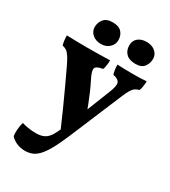

<svg xmlns="http://www.w3.org/2000/svg" viewBox="-217 -769 999 1126"><g transform="rotate(30 282.0 -206.5)"><path d="M394 -298Q416 -351.8 407.2 -371.1Q398.4 -390.4 364 -396.6Q359.4 -408.8 357 -426.2Q354.6 -443.6 354.6 -460.6Q377.6 -459.2 403.7 -458.6Q429.8 -458 454.8 -458Q481 -458 505.1 -458.6Q529.2 -459.2 551.8 -461.2Q551.8 -446.4 549.6 -428.8Q547.4 -411.2 541.6 -396.6Q524.8 -392.2 513.5 -384.2Q502.2 -376.2 492.1 -359.4Q482 -342.6 469.6 -313L322.6 37Q294 105 270.6 147Q247.2 189 225.9 211Q204.6 233 182.7 241Q160.8 249 136 249Q104.2 249 77.7 236.7Q51.2 224.4 37.6 207.4Q34.2 190 36.4 161.8Q38.6 133.6 45.8 113.4Q62.8 118.8 87.8 123Q112.8 127.2 141 127.2Q173.6 127.2 195.6 116.4Q217.6 105.6 234.8 77.8Q243.6 64 268.6 10Q293.6 -44 325 -124ZM260.2 43.8Q235.6 -14 207 -77.3Q178.4 -140.6 150.6 -200.7Q122.8 -260.8 99.8 -309Q82.8 -344 70.6 -361.8Q58.4 -379.6 46.4 -386.6Q34.4 -393.6 20.4 -396.6Q16.2 -409.2 14.1 -427.1Q12 -445 12 -460.6Q40.4 -459.6 76.9 -458.8Q113.4 -458 149 -458Q185.8 -458 229.8 -458.8Q273.8 -459.6 304.8 -460.6Q304.8 -444 302.1 -425.7Q299.4 -407.4 294.8 -396.6Q251 -389.4 245.4 -372Q239.8 -354.6 263.8 -307Q278.4 -278.6 293.7 -243.8Q309 -209 323.3 -172.1Q337.6 -135.2 349 -98.8ZM442.2 -516.4Q400.6 -516.4 379.3 -537.8Q358 -559.2 358 -593.2Q358 -625.6 380.1 -643.6Q402.2 -661.6 438 -661.6Q473.2 -661.6 496.1 -642.2Q519 -622.8 519 -593.2Q519 -563.8 501.6 -540.1Q484.2 -516.4 442.2 -516.4ZM209.6 -516.4Q173.8 -516.4 151.2 -536.3Q128.6 -556.2 128.6 -584.8Q128.6 -614.6 147 -638.1Q165.4 -661.6 207 -661.6Q249.6 -661.6 268.8 -640.2Q288 -618.8 288 -586.8Q288 -557.2 265.7 -536.8Q243.4 -516.4 209.6 -516.4Z"/></g></svg>

Font: Vollkorn
Style: Regular
Weight: 400
Designer: Friedrich Althausen
Foundry: Friedrich Althausen
Version: Version 4.104